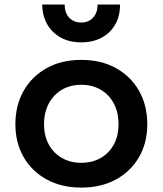

<svg xmlns="http://www.w3.org/2000/svg" viewBox="-20 -818 718 848"><path d="M339 10.5Q252 10.5 186.5 -25.2Q121 -61 84.5 -124Q48 -187 48 -269.5Q48 -353 84.5 -417Q121 -481 186.2 -517.2Q251.5 -553.5 339 -553.5Q426.5 -553.5 492 -517.2Q557.5 -481 594 -417Q630.5 -353 630.5 -269.5Q630.5 -187 594 -124Q557.5 -61 492 -25.2Q426.5 10.5 339 10.5ZM339 -99Q387.5 -99 424.8 -120.2Q462 -141.5 482.8 -179.8Q503.5 -218 503.5 -269.5Q503.5 -321.5 482.8 -360.8Q462 -400 424.8 -421.8Q387.5 -443.5 339 -443.5Q290.5 -443.5 253.5 -421.8Q216.5 -400 195.5 -360.8Q174.5 -321.5 174.5 -269.5Q174.5 -218 195.5 -179.8Q216.5 -141.5 253.5 -120.2Q290.5 -99 339 -99ZM510 -798Q510.5 -748 489.2 -710.5Q468 -673 429.5 -652Q391 -631 338.5 -631Q286.5 -631 248.2 -652.2Q210 -673.5 188.5 -711Q167 -748.5 166.5 -798H265.5Q265.5 -762 285.5 -740.2Q305.5 -718.5 338.5 -718.5Q371.5 -718.5 391.2 -740.2Q411 -762 411 -798Z"/></svg>

Font: Hepta Slab SemiBold
Style: Regular
Weight: 600
Designer: Michael LaGattuta
Foundry: Michael LaGattuta
Version: Version 1.102